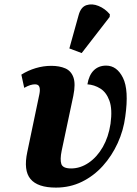

<svg xmlns="http://www.w3.org/2000/svg" viewBox="-20 -842 624 872"><path d="M234 10Q151 10 118.5 -29Q86 -68 104 -152L159 -415Q163 -435 159 -447Q155 -459 139 -459Q129 -459 117.5 -455.5Q106 -452 90 -443L77 -503Q107 -522 142 -532.5Q177 -543 213 -543Q250 -543 276.5 -531.5Q303 -520 313.5 -490.5Q324 -461 313 -407L260 -157Q252 -118 258.5 -97.5Q265 -77 303 -77Q345 -77 383 -103Q421 -129 447 -174.5Q473 -220 482 -280Q491 -346 477 -384.5Q463 -423 435.5 -440Q408 -457 377 -459Q384 -501 406 -522.5Q428 -544 462 -544Q511 -544 538.5 -488.5Q566 -433 549 -313Q541 -250 514.5 -192Q488 -134 447 -88.5Q406 -43 352 -16.5Q298 10 234 10ZM351 -601 295 -622 337 -773Q347 -810 372.5 -818.5Q398 -827 427.5 -815Q457 -803 479 -777L478 -765Z"/></svg>

Font: Noto Serif Condensed ExtraBold
Style: Italic
Weight: 800
Width: 3
Italic angle: -12°
Designer: Monotype Design Team
Foundry: Monotype Imaging Inc.
Version: Version 2.014; ttfautohint (v1.8.4.7-5d5b)